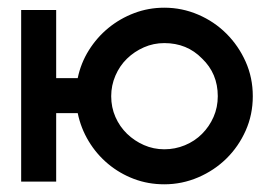

<svg xmlns="http://www.w3.org/2000/svg" viewBox="-20 -474 703 499"><path d="M126 -448V-271H182Q190 -310 211 -343.5Q232 -377 262 -401.5Q292 -426 329 -440Q366 -454 407 -454Q453 -454 495 -436Q537 -418 568.5 -386.5Q600 -355 618.5 -313.5Q637 -272 637 -224Q637 -176 618.5 -134.5Q600 -93 568.5 -62Q537 -31 495 -13Q453 5 407 5Q365 5 328 -9Q291 -23 261 -48Q231 -73 210.5 -107Q190 -141 182 -180H126V-2H35V-448ZM505 -322Q466 -362 407 -362Q379 -362 354 -351Q329 -340 310 -321.5Q291 -303 280 -277.5Q269 -252 269 -224Q269 -195 280 -170Q291 -145 310 -126.5Q329 -108 354 -97Q379 -86 407 -86Q435 -86 460.5 -96.5Q486 -107 505 -126Q524 -145 535 -170Q546 -195 546 -224Q546 -283 505 -322Z"/></svg>

Font: Fundamental  Brigade
Style: Regular
Weight: 400
Designer: Peter Wiegel, original typeface by Arno Drescher 1935
Foundry: Peter Wiegel
Version: Version 0.000 2012 initial release